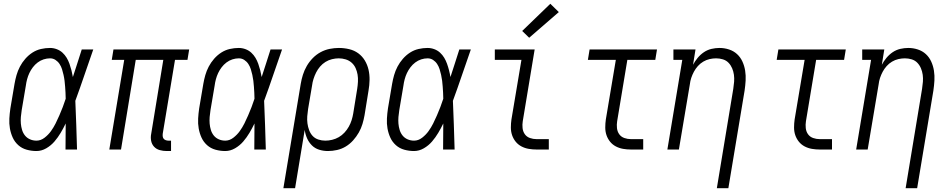

<svg xmlns="http://www.w3.org/2000/svg" viewBox="-20 -792 5040 1017"><path d="M173 8Q147 8 121.5 1Q96 -6 77 -23Q58 -40 47.5 -63Q37 -86 32.5 -111.5Q28 -137 29.5 -164Q31 -191 35 -218L57 -348Q61 -371 67.5 -394Q74 -417 85.5 -439Q97 -461 114 -480.5Q131 -500 152 -513.5Q173 -527 197 -532.5Q221 -538 245 -538Q263 -538 280.5 -531.5Q298 -525 311 -513Q324 -501 333 -486Q342 -471 348 -454Q354 -437 358.5 -419.5Q363 -402 366 -384Q378 -420 389.5 -456.5Q401 -493 413 -530H474Q450 -462 427 -394Q404 -326 379 -258Q382 -194 384 -129.5Q386 -65 388 0H327Q327 -34 327.5 -68.5Q328 -103 328 -138Q316 -113 301.5 -88.5Q287 -64 268.5 -42.5Q250 -21 225 -6.5Q200 8 173 8ZM173 -47Q196 -47 216 -62.5Q236 -78 250 -97.5Q264 -117 274.5 -138Q285 -159 294.5 -181Q304 -203 312.5 -225Q321 -247 328 -269Q328 -285 327 -301Q326 -317 325 -332.5Q324 -348 322 -364Q320 -380 316.5 -395.5Q313 -411 308.5 -425.5Q304 -440 295.5 -453Q287 -466 274 -474.5Q261 -483 245 -483Q228 -483 211 -477.5Q194 -472 179.5 -461Q165 -450 154 -435.5Q143 -421 135.5 -405Q128 -389 123.5 -372Q119 -355 117 -339L95 -209Q92 -191 90.5 -172.5Q89 -154 90.5 -137Q92 -120 97 -103.5Q102 -87 112.5 -74Q123 -61 139 -54Q155 -47 173 -47Z M863 8Q844 8 826 3Q808 -2 796 -15Q784 -28 780.5 -46.5Q777 -65 781 -84L845 -475H699L621 0H559L638 -475H572L581 -530H982L973 -475H907L842 -84Q841 -76 842 -69Q843 -62 847 -57Q851 -52 858 -49.5Q865 -47 872 -47H886V8Z M1173 8Q1147 8 1121.5 1Q1096 -6 1077 -23Q1058 -40 1047.5 -63Q1037 -86 1032.5 -111.5Q1028 -137 1029.5 -164Q1031 -191 1035 -218L1057 -348Q1061 -371 1067.5 -394Q1074 -417 1085.5 -439Q1097 -461 1114 -480.5Q1131 -500 1152 -513.5Q1173 -527 1197 -532.5Q1221 -538 1245 -538Q1263 -538 1280.5 -531.5Q1298 -525 1311 -513Q1324 -501 1333 -486Q1342 -471 1348 -454Q1354 -437 1358.5 -419.5Q1363 -402 1366 -384Q1378 -420 1389.5 -456.5Q1401 -493 1413 -530H1474Q1450 -462 1427 -394Q1404 -326 1379 -258Q1382 -194 1384 -129.5Q1386 -65 1388 0H1327Q1327 -34 1327.5 -68.5Q1328 -103 1328 -138Q1316 -113 1301.5 -88.5Q1287 -64 1268.5 -42.5Q1250 -21 1225 -6.5Q1200 8 1173 8ZM1173 -47Q1196 -47 1216 -62.5Q1236 -78 1250 -97.5Q1264 -117 1274.5 -138Q1285 -159 1294.5 -181Q1304 -203 1312.5 -225Q1321 -247 1328 -269Q1328 -285 1327 -301Q1326 -317 1325 -332.5Q1324 -348 1322 -364Q1320 -380 1316.5 -395.5Q1313 -411 1308.5 -425.5Q1304 -440 1295.5 -453Q1287 -466 1274 -474.5Q1261 -483 1245 -483Q1228 -483 1211 -477.5Q1194 -472 1179.5 -461Q1165 -450 1154 -435.5Q1143 -421 1135.5 -405Q1128 -389 1123.5 -372Q1119 -355 1117 -339L1095 -209Q1092 -191 1090.5 -172.5Q1089 -154 1090.5 -137Q1092 -120 1097 -103.5Q1102 -87 1112.5 -74Q1123 -61 1139 -54Q1155 -47 1173 -47Z M1481 205 1573 -348Q1577 -372 1584.5 -396Q1592 -420 1605 -442.5Q1618 -465 1636.5 -484Q1655 -503 1678 -515.5Q1701 -528 1726 -533Q1751 -538 1775 -538Q1803 -538 1830 -531.5Q1857 -525 1878 -509.5Q1899 -494 1912.5 -471.5Q1926 -449 1932 -423Q1938 -397 1937.5 -368.5Q1937 -340 1932 -312L1911 -182Q1907 -159 1900 -135.5Q1893 -112 1880.5 -90Q1868 -68 1850.5 -48.5Q1833 -29 1811.5 -16Q1790 -3 1765.5 2.5Q1741 8 1717 8Q1693 8 1670.5 1Q1648 -6 1632 -22Q1616 -38 1606.5 -59.5Q1597 -81 1594 -104L1543 205ZM1703 -47Q1721 -47 1739.5 -51.5Q1758 -56 1774.5 -65.5Q1791 -75 1804.5 -89.5Q1818 -104 1827.5 -121Q1837 -138 1842.5 -155.5Q1848 -173 1851 -191L1872 -321Q1875 -340 1876 -359.5Q1877 -379 1874 -397Q1871 -415 1863.5 -431.5Q1856 -448 1842.5 -460Q1829 -472 1811 -477.5Q1793 -483 1774 -483Q1757 -483 1738.5 -478.5Q1720 -474 1704 -464Q1688 -454 1675.5 -439.5Q1663 -425 1654.5 -408Q1646 -391 1640.5 -373.5Q1635 -356 1633 -339L1612 -215Q1609 -196 1607.5 -176.5Q1606 -157 1608.5 -138.5Q1611 -120 1617.5 -102.5Q1624 -85 1636 -72Q1648 -59 1666 -53Q1684 -47 1703 -47Z M2173 8Q2147 8 2121.5 1Q2096 -6 2077 -23Q2058 -40 2047.5 -63Q2037 -86 2032.5 -111.5Q2028 -137 2029.5 -164Q2031 -191 2035 -218L2057 -348Q2061 -371 2067.5 -394Q2074 -417 2085.5 -439Q2097 -461 2114 -480.5Q2131 -500 2152 -513.5Q2173 -527 2197 -532.5Q2221 -538 2245 -538Q2263 -538 2280.5 -531.5Q2298 -525 2311 -513Q2324 -501 2333 -486Q2342 -471 2348 -454Q2354 -437 2358.5 -419.5Q2363 -402 2366 -384Q2378 -420 2389.5 -456.5Q2401 -493 2413 -530H2474Q2450 -462 2427 -394Q2404 -326 2379 -258Q2382 -194 2384 -129.5Q2386 -65 2388 0H2327Q2327 -34 2327.5 -68.5Q2328 -103 2328 -138Q2316 -113 2301.5 -88.5Q2287 -64 2268.5 -42.5Q2250 -21 2225 -6.5Q2200 8 2173 8ZM2173 -47Q2196 -47 2216 -62.5Q2236 -78 2250 -97.5Q2264 -117 2274.5 -138Q2285 -159 2294.5 -181Q2304 -203 2312.5 -225Q2321 -247 2328 -269Q2328 -285 2327 -301Q2326 -317 2325 -332.5Q2324 -348 2322 -364Q2320 -380 2316.5 -395.5Q2313 -411 2308.5 -425.5Q2304 -440 2295.5 -453Q2287 -466 2274 -474.5Q2261 -483 2245 -483Q2228 -483 2211 -477.5Q2194 -472 2179.5 -461Q2165 -450 2154 -435.5Q2143 -421 2135.5 -405Q2128 -389 2123.5 -372Q2119 -355 2117 -339L2095 -209Q2092 -191 2090.5 -172.5Q2089 -154 2090.5 -137Q2092 -120 2097 -103.5Q2102 -87 2112.5 -74Q2123 -61 2139 -54Q2155 -47 2173 -47Z M2822 0Q2801 0 2780.5 -3.5Q2760 -7 2742 -16.5Q2724 -26 2711.5 -41.5Q2699 -57 2692.5 -76Q2686 -95 2686 -116.5Q2686 -138 2689 -159L2742 -475H2601V-530H2812L2749 -150Q2746 -132 2748 -113.5Q2750 -95 2760 -81Q2770 -67 2787 -61Q2804 -55 2822 -55H2887V0ZM2783 -592 2746 -628 2895 -772 2940 -728Z M3322 0Q3301 0 3280.5 -3.5Q3260 -7 3242 -16.5Q3224 -26 3211.5 -41.5Q3199 -57 3192.5 -76Q3186 -95 3186 -116.5Q3186 -138 3189 -159L3242 -475H3094L3103 -530H3460L3451 -475H3303L3249 -150Q3246 -132 3248 -113.5Q3250 -95 3260 -81Q3270 -67 3287 -61Q3304 -55 3322 -55H3387V0Z M3777 205 3864 -321Q3867 -340 3868.5 -359Q3870 -378 3867.5 -396Q3865 -414 3858 -430.5Q3851 -447 3839 -459.5Q3827 -472 3809.5 -477.5Q3792 -483 3773 -483Q3756 -483 3738.5 -479Q3721 -475 3705 -465.5Q3689 -456 3676.5 -442Q3664 -428 3655.5 -412Q3647 -396 3641.5 -379.5Q3636 -363 3634 -345L3576 0H3515L3594 -475H3547V-530H3664L3651 -449Q3661 -468 3675.5 -485.5Q3690 -503 3708.5 -515.5Q3727 -528 3748.5 -533Q3770 -538 3791 -538Q3817 -538 3841.5 -530Q3866 -522 3884 -505.5Q3902 -489 3912.5 -466Q3923 -443 3927 -417.5Q3931 -392 3929.5 -365.5Q3928 -339 3924 -312L3838 205Z M4322 0Q4301 0 4280.5 -3.5Q4260 -7 4242 -16.5Q4224 -26 4211.5 -41.5Q4199 -57 4192.5 -76Q4186 -95 4186 -116.5Q4186 -138 4189 -159L4242 -475H4094L4103 -530H4460L4451 -475H4303L4249 -150Q4246 -132 4248 -113.5Q4250 -95 4260 -81Q4270 -67 4287 -61Q4304 -55 4322 -55H4387V0Z M4777 205 4864 -321Q4867 -340 4868.5 -359Q4870 -378 4867.5 -396Q4865 -414 4858 -430.5Q4851 -447 4839 -459.5Q4827 -472 4809.5 -477.5Q4792 -483 4773 -483Q4756 -483 4738.5 -479Q4721 -475 4705 -465.5Q4689 -456 4676.5 -442Q4664 -428 4655.5 -412Q4647 -396 4641.5 -379.5Q4636 -363 4634 -345L4576 0H4515L4594 -475H4547V-530H4664L4651 -449Q4661 -468 4675.5 -485.5Q4690 -503 4708.5 -515.5Q4727 -528 4748.5 -533Q4770 -538 4791 -538Q4817 -538 4841.5 -530Q4866 -522 4884 -505.5Q4902 -489 4912.5 -466Q4923 -443 4927 -417.5Q4931 -392 4929.5 -365.5Q4928 -339 4924 -312L4838 205Z"/></svg>

Font: Iosevka Slab Light Oblique
Style: Regular
Weight: 300
Italic angle: -9°
Monospace: yes
Designer: Belleve Invis
Foundry: Belleve Invis
Version: Version 11.1.1; ttfautohint (v1.8.3)